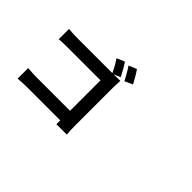

<svg xmlns="http://www.w3.org/2000/svg" viewBox="-114 -1258 1727 1727"><g transform="rotate(45 750.0 -394.5)"><path d="M676.8 37.1Q677.7 21.5 677.7 -11.7H257.8Q201.2 -11.7 140.6 -5.9V-140.6Q203.1 -134.8 253.9 -134.8H678.7V-522.5H265.6Q202.1 -522.5 151.4 -518.6V-649.4Q204.1 -643.6 265.6 -643.6H708Q675.8 -713.9 639.6 -764.6L714.8 -796.9Q752.9 -741.2 787.1 -670.9L723.6 -643.6H727.5Q776.4 -643.6 807.6 -645.5Q807.6 -642.6 807.6 -635.7Q804.7 -583 804.7 -559.6V-316.4V-73.2Q804.7 -9.8 809.6 37.1ZM835.9 -668.9Q817.4 -706.1 800.8 -733.4Q775.4 -778.3 762.7 -794.9L838.9 -826.2Q866.2 -788.1 912.1 -703.1Z"/></g></svg>

Font: Bpmf GenSeki Gothic B
Style: B
Weight: 700
Foundry: But Ko
Version: Version 1.320